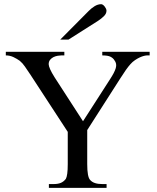

<svg xmlns="http://www.w3.org/2000/svg" viewBox="-20 -914 763 934"><path d="M695.8 -644.5Q689.9 -644.5 680.2 -642.1Q670.4 -639.6 659.4 -634.5Q648.4 -629.4 636.5 -621.3Q624.5 -613.3 614.3 -601.6Q604 -590.3 592 -573.2Q580.1 -556.2 564.9 -532.2L404.3 -281.2V-115.7Q404.3 -53.2 418.5 -38.6Q435.5 -18.6 477.5 -18.6H498.5V0H217.8V-18.6H240.7Q261.7 -18.6 275.9 -24.4Q290 -30.3 300.3 -43.9Q304.7 -51.8 307.1 -69.1Q309.6 -86.4 309.6 -115.7V-272.5L128.9 -549.3Q112.8 -573.2 101.3 -590.1Q89.8 -606.9 76.2 -618.2Q63.5 -627.4 45.9 -636Q28.3 -644.5 8.3 -644.5V-662.1H293V-644.5H278.3Q271.5 -644.5 261 -642.8Q250.5 -641.1 240.7 -636.5Q231 -631.8 223.9 -623.3Q216.8 -614.7 216.8 -601.6Q216.8 -593.3 223.9 -577.1Q231 -561 246.1 -537.1L383.8 -324.2L515.1 -528.3Q525.9 -544.9 533 -558.3Q540 -571.8 543.2 -582.8Q546.4 -593.8 544.7 -603.3Q543 -612.8 536.1 -621.6Q530.3 -631.3 517.6 -637.9Q504.9 -644.5 477.5 -644.5V-662.1H708V-644.5ZM498 -861.8Q498 -847.7 485.6 -835.4Q473.1 -823.2 457.5 -813L313 -721.2H272.9L411.6 -860.8Q424.3 -874 440.2 -883.8Q456.1 -893.6 472.2 -893.6Q476.1 -893.6 480.5 -890.6Q484.9 -887.7 488.8 -882.8Q492.7 -877.9 495.4 -872.3Q498 -866.7 498 -861.8Z"/></svg>

Font: Doulos SIL Compact
Style: Regular
Weight: 400
Designer: Walt Agee, Victor Gaultney, Peter Martin, Debbi Hosken
Foundry: SIL International
Version: Version 4.110; 2011; Maintenance release ; LnSpcTght